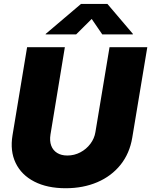

<svg xmlns="http://www.w3.org/2000/svg" viewBox="-20 -974 790 1003"><path d="M323.2 9.3Q226.6 9.3 159.2 -25.4Q91.8 -60.1 61.8 -122.6Q31.7 -185.1 45.4 -267.6L121.6 -727.5H318.8L243.7 -271.5Q238.3 -237.8 247.6 -213.1Q256.8 -188.5 278.6 -175Q300.3 -161.6 331.5 -161.6Q368.2 -161.6 399.7 -178.2Q431.2 -194.8 452.1 -222.7Q473.1 -250.5 478.5 -284.2L552.2 -727.5H749.5L670.9 -254.9Q657.2 -172.4 609.6 -113Q562 -53.7 488.3 -22.2Q414.6 9.3 323.2 9.3ZM377.9 -794.4H218.3L218.8 -796.9L403.3 -953.6H541L674.3 -796.9L673.8 -794.4H514.2L459 -875Z"/></svg>

Font: Inter 16pt Black
Style: Italic
Weight: 900
Italic angle: -9.3988°
Version: Version 4.001;git-66647c0bb